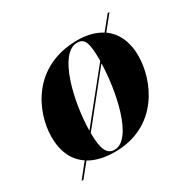

<svg xmlns="http://www.w3.org/2000/svg" viewBox="-144 -730 923 923"><g transform="rotate(-30 318.0 -268.0)"><path d="M54 50H64L123 -23C160 -1 208 10 263 10C504 10 591 -201 591 -334C591 -418 560 -474 513 -508L576 -586H566L506 -512C469 -535 424 -546 374 -546C125 -546 34 -341 34 -204C34 -121 64 -62 116 -28ZM366 -536C408 -536 420 -508 420 -407V-405L207 -140C209 -301 266 -536 366 -536ZM267 0C226 0 207 -34 207 -127L419 -392C416 -242 367 0 267 0Z"/></g></svg>

Font: Noto Serif Display ExtraBold
Style: Italic
Weight: 800
Italic angle: -12°
Designer: Monotype Design Team
Foundry: Monotype Imaging Inc.
Version: Version 2.009